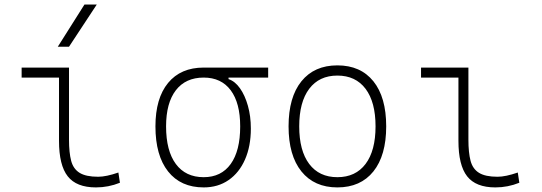

<svg xmlns="http://www.w3.org/2000/svg" viewBox="-20 -815 2384 845"><path d="M402.3 9.8Q316.4 9.8 278.1 -39.1Q239.7 -87.9 239.7 -195.3V-473.6H75.2V-517.6H283.7V-200.2Q283.7 -143.1 293.2 -107.2Q302.7 -71.3 330.6 -54.2Q358.4 -37.1 412.1 -37.1Q447.3 -37.1 501 -55.7L507.8 -10.7Q457 9.8 402.3 9.8ZM234.4 -609.4 351.6 -794.9H405.8L283.7 -609.4Z M876.5 9.8Q775.4 9.8 719.7 -60.5Q664.1 -130.9 664.1 -258.8Q664.1 -382.3 719.7 -450Q775.4 -517.6 876.5 -517.6H1160.2V-473.6H985.8V-466.8Q1014.2 -457.5 1036.1 -426.5Q1058.1 -395.5 1071 -349.6Q1084 -303.7 1084 -249Q1084 -171.4 1058.3 -113Q1032.7 -54.7 986.1 -22.5Q939.5 9.8 876.5 9.8ZM876.5 -35.2Q953.6 -35.2 995.4 -93.3Q1037.1 -151.4 1037.1 -258.8Q1037.1 -361.8 995.4 -417.7Q953.6 -473.6 876.5 -473.6Q796.9 -473.6 753.9 -417.7Q710.9 -361.8 710.9 -258.8Q710.9 -151.4 753.9 -93.3Q796.9 -35.2 876.5 -35.2Z M1464.8 9.8Q1363.3 9.8 1306.6 -60.5Q1250 -130.9 1250 -258.8Q1250 -387.2 1306.6 -457.3Q1363.3 -527.3 1464.8 -527.3Q1566.9 -527.3 1623.3 -457.3Q1679.7 -387.2 1679.7 -258.8Q1679.7 -130.9 1623.3 -60.5Q1566.9 9.8 1464.8 9.8ZM1464.8 -35.2Q1544.9 -35.2 1588.9 -93.5Q1632.8 -151.9 1632.8 -258.8Q1632.8 -365.7 1588.9 -424.1Q1544.9 -482.4 1464.8 -482.4Q1384.8 -482.4 1340.8 -424.1Q1296.9 -365.7 1296.9 -258.8Q1296.9 -151.9 1340.8 -93.5Q1384.8 -35.2 1464.8 -35.2Z M2160.2 9.8Q2074.2 9.8 2035.9 -39.1Q1997.6 -87.9 1997.6 -195.3V-473.6H1833V-517.6H2041.5V-200.2Q2041.5 -143.1 2051 -107.2Q2060.5 -71.3 2088.4 -54.2Q2116.2 -37.1 2169.9 -37.1Q2205.1 -37.1 2258.8 -55.7L2265.6 -10.7Q2214.8 9.8 2160.2 9.8Z"/></svg>

Font: Caskaydia Cove ExtraLight
Style: Regular
Weight: 200
Monospace: yes
Designer: Aaron Bell
Foundry: Saja Typeworks
Version: Version 4.300; ttfautohint (v1.8.3)